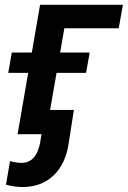

<svg xmlns="http://www.w3.org/2000/svg" viewBox="-20 -548 522 784"><path d="M481.9 -528.3H143.6L109.9 -333.5H28.3L13.7 -250.5H95.2L51.8 0H149.4L144.5 31.7C134.3 88.9 108.4 117.2 67.4 117.2C55.2 117.2 39.6 114.7 21 109.9L4.4 206.1C25.4 211.9 46.9 215.3 68.8 215.8C69.8 215.8 70.8 215.8 71.8 215.8C123 215.8 165.5 199.7 199.2 168C232.9 135.7 253.4 90.3 261.2 31.7L281.7 -99.1H184.6L210.9 -250.5H331.5L346.2 -333.5H225.6L242.7 -432.6H464.8Z"/></svg>

Font: Roboto Medium
Style: Italic
Weight: 500
Italic angle: -12°
Designer: Google
Version: Version 2.137; 2017